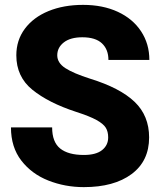

<svg xmlns="http://www.w3.org/2000/svg" viewBox="-20 -758 659 788"><path d="M292 -299Q179 -336 113 -389.5Q47 -443 47 -531Q47 -593 82 -640Q117 -687 179 -712.5Q241 -738 321 -738Q402 -738 463.5 -709.5Q525 -681 559 -629.5Q593 -578 593 -512H425Q425 -555 398.5 -580Q372 -605 318 -605Q269 -605 242 -584Q215 -563 215 -531Q215 -500 248 -478.5Q281 -457 350 -435Q473 -397 532.5 -340Q592 -283 592 -194Q592 -97 520 -43.5Q448 10 324 10Q247 10 178.5 -17Q110 -44 67.5 -99Q25 -154 25 -235H194Q194 -175 227 -148.5Q260 -122 324 -122Q374 -122 399 -142Q424 -162 424 -194Q424 -218 414 -234Q404 -250 376 -265.5Q348 -281 292 -299Z"/></svg>

Font: Freesentation 9 Black
Style: Regular
Weight: 900
Designer: glyphs from Roboto by Christian Robertson / Hangul glyphs from Noto Sans CJK(Source Han Sans) by Jang Soo-young and Kang
Foundry: PT&
Version: Version 2.001